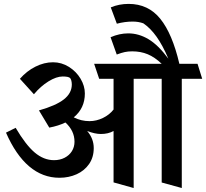

<svg xmlns="http://www.w3.org/2000/svg" viewBox="-20 -902 1041 970"><path d="M1001.5 -503.9H898.4V47.9L796.9 20V-503.9H655.3V47.9L553.7 19.5V-240.2Q526.9 -225.1 489.7 -225.1Q459.5 -225.1 420.4 -240.2Q453.6 -201.7 453.6 -153.8Q453.6 -107.4 430.2 -73.5Q406.7 -39.6 367.2 -21.7Q327.6 -3.9 280.3 -3.9Q195.3 -3.9 127.4 -61.5Q59.6 -119.1 10.3 -231.9L59.1 -256.3Q109.9 -169.9 155.5 -131.3Q201.2 -92.8 252.9 -92.8Q282.7 -92.8 306.4 -105Q330.1 -117.2 343.3 -138.4Q356.4 -159.7 356.4 -186Q356.4 -241.2 310.5 -283.2Q275.4 -266.1 229 -257.3L176.8 -344.2Q261.7 -368.2 302 -399.4Q342.3 -430.7 342.8 -474.1Q342.8 -484.9 340.6 -493.9Q338.4 -502.9 334.5 -507.3Q327.1 -515.6 296.9 -515.6Q265.1 -515.6 225.1 -491Q185.1 -466.3 151.4 -425.8L80.6 -503.9Q114.7 -543 158.9 -565.2Q203.1 -587.4 248 -587.4Q291 -587.4 328.1 -564.2Q365.2 -541 387 -504.4Q408.7 -467.8 408.7 -429.7Q408.7 -355 352.5 -309.1Q390.1 -290 432.1 -290Q466.8 -290 499.8 -305.9Q532.7 -321.8 553.7 -348.6V-503.9H481L455.6 -579.6H796.9Q761.7 -613.3 726.3 -627.9Q690.9 -642.6 647.9 -642.6Q626.5 -642.6 609.9 -638.9Q593.3 -635.3 569.8 -626.5L538.6 -713.9Q583.5 -733.4 627.9 -733.4Q680.7 -733.4 730 -704.1Q779.3 -674.8 830.6 -605.5Q802.2 -672.4 771.2 -716.1Q740.2 -759.8 704.1 -784.2Q679.7 -793 650.4 -793Q610.8 -793 570.3 -782.2L539.6 -864.7Q581.5 -882.3 629.9 -882.3Q729 -882.3 789.8 -807.1Q850.6 -731.9 886.2 -579.6H978Z"/></svg>

Font: Vesper Libre Medium
Style: Regular
Weight: 500
Designer: Robert Keller & Kimya Gandhi
Foundry: Mota Italic
Version: Version 1.058